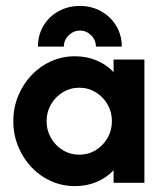

<svg xmlns="http://www.w3.org/2000/svg" viewBox="-20 -618 554 649"><path d="M233.3 11.1Q190.3 11.1 152.4 -5.9Q114.6 -22.9 86.1 -53.1Q57.6 -83.3 41.3 -123.3Q25 -163.2 25 -208.3Q25 -253.5 41.3 -293.4Q57.6 -333.3 86.1 -363.5Q114.6 -393.8 152.4 -410.8Q190.3 -427.8 233.3 -427.8Q273.6 -427.8 306.9 -413.5Q340.3 -399.3 363.9 -374.3V-416.7H468.1V0H363.9V-42.4Q340.3 -17.4 306.9 -3.1Q273.6 11.1 233.3 11.1ZM247.9 -95.1Q278.5 -95.1 303.5 -110.4Q328.5 -125.7 343.4 -151.4Q358.3 -177.1 358.3 -208.3Q358.3 -239.6 343.4 -265.3Q328.5 -291 303.5 -306.2Q278.5 -321.5 247.9 -321.5Q217.4 -321.5 192.4 -306.2Q167.4 -291 152.4 -265.3Q137.5 -239.6 137.5 -208.3Q137.5 -177.1 152.4 -151.4Q167.4 -125.7 192.4 -110.4Q217.4 -95.1 247.9 -95.1ZM108.3 -460.4Q108.3 -500 127.1 -531.2Q145.8 -562.5 178.1 -580.2Q210.4 -597.9 250 -597.9Q289.6 -597.9 321.9 -579.9Q354.2 -561.8 372.9 -530.6Q391.7 -499.3 391.7 -460.4H304.2Q304.2 -482.6 288.2 -498.6Q272.2 -514.6 250 -514.6Q228.5 -514.6 212.2 -498.6Q195.8 -482.6 195.8 -460.4Z"/></svg>

Font: Afacad Flux
Style: Bold
Weight: 700
Designer: Kristian Moeller
Foundry: Dicotype
Version: Version 1.100